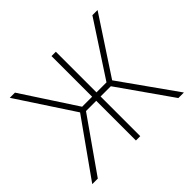

<svg xmlns="http://www.w3.org/2000/svg" viewBox="-157 -913 1126 1126"><g transform="rotate(-45 406.0 -350.0)"><path d="M423 -363H506L726 -700H769L538 -348L785 0H739L508 -329H423V0H387V-329H302L71 0H25L272 -348L41 -700H84L304 -363H387V-700H423Z"/></g></svg>

Font: Titillium Web[RUS by Daymarius]
Style: Regular
Weight: 200
Designer: Cyrillization by Daymarius
Foundry: Cyrillization by Daymarius
Version: Version 1.002 September 11, 2018